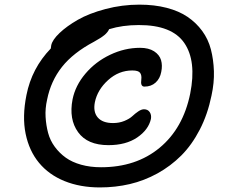

<svg xmlns="http://www.w3.org/2000/svg" viewBox="-20 -758 983 836"><path d="M415 58.1Q329.1 58.1 261 30.5Q192.9 2.9 149.9 -49.1Q106.9 -101.1 91.6 -175.5Q76.2 -250 95.2 -344.2Q118.2 -460.9 201.2 -546.9Q201.2 -549.3 203.1 -561Q208 -584.5 239.3 -614.3Q270.5 -644 319.1 -671.9Q367.7 -699.7 439.7 -718.8Q511.7 -737.8 586.9 -737.8Q652.3 -737.8 705.8 -723.9Q759.3 -710 796.6 -684.6Q834 -659.2 860.4 -623.3Q886.7 -587.4 898.2 -543.2Q909.7 -499 911.4 -448.2Q913.1 -397.5 900.9 -341.8Q884.3 -260.3 849.9 -193.6Q815.4 -127 769.3 -80.8Q723.1 -34.7 665.5 -2.9Q607.9 28.8 545.2 43.5Q482.4 58.1 415 58.1ZM185.1 -324.2Q176.3 -285.6 178.5 -248.8Q180.7 -211.9 189.5 -179.2Q198.2 -146.5 218.5 -118.9Q238.8 -91.3 266.4 -71.5Q293.9 -51.8 333.3 -40.8Q372.6 -29.8 419.9 -29.8Q572.8 -29.8 675 -114.5Q777.3 -199.2 808.1 -350.1Q836.4 -492.2 782.5 -570.8Q728.5 -649.4 584 -648.9Q513.2 -648.9 455.1 -630.9Q449.2 -617.2 434.3 -605Q419.4 -592.8 389.2 -576.2Q298.8 -528.3 250 -466.8Q201.2 -405.3 185.1 -324.2ZM452.1 -126Q360.8 -126 320.1 -182.4Q279.3 -238.8 295.9 -325.2Q308.1 -385.7 352.1 -437.5Q396 -489.3 459.5 -519.5Q522.9 -549.8 589.8 -549.8Q627.4 -549.8 650.9 -534.7Q674.3 -519.5 681.2 -496.3Q688 -473.1 682.1 -444.8Q676.8 -416 657.5 -398.4Q638.2 -380.9 608.9 -380.9Q590.8 -380.9 595.2 -411.1Q597.7 -430.2 590.1 -440.7Q582.5 -451.2 556.2 -451.2Q497.1 -451.2 450.7 -409.2Q404.3 -367.2 393.1 -313Q384.8 -270.5 405.8 -246.3Q426.8 -222.2 472.2 -222.2Q499 -222.2 521.5 -231.4Q543.9 -240.7 556.2 -252.2Q568.4 -263.7 582 -272.9Q595.7 -282.2 606.9 -282.2Q623.5 -282.2 631.8 -270Q640.1 -257.8 637.2 -240.2Q626.5 -192.9 577.4 -159.4Q528.3 -126 452.1 -126Z"/></svg>

Font: Shantell Sans Irregular Bouncy
Style: Italic
Weight: 500
Italic angle: -11.31°
Designer: Stephen Nixon, Anya Danilova, Shantell Martin
Foundry: Arrow Type
Version: Version 1.006;[9816181b4]